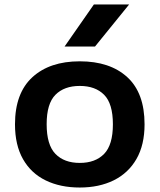

<svg xmlns="http://www.w3.org/2000/svg" viewBox="-20 -828 713 858"><path d="M336.5 10Q249.5 10 184.2 -21.8Q119 -53.5 83 -116.5Q47 -179.5 47 -272.5Q47 -411.5 124.5 -482.8Q202 -554 336.5 -554Q471.5 -554 548.8 -483.2Q626 -412.5 626 -272.5Q626 -180.5 589.8 -117.5Q553.5 -54.5 488.2 -22.2Q423 10 336.5 10ZM336.5 -100Q406 -100 445.2 -140.2Q484.5 -180.5 484.5 -272.5Q484.5 -365 445.2 -404.5Q406 -444 336.5 -444Q267 -444 227.8 -404.5Q188.5 -365 188.5 -273Q188.5 -180.5 227.8 -140.2Q267 -100 336.5 -100ZM268.5 -620 399.5 -808H557L404.5 -620Z"/></svg>

Font: Encode Sans Expanded Expanded SemiBold
Style: Regular
Weight: 600
Width: 7
Designer: Multiple Designers
Foundry: Impallari Type
Version: Version 3.000; ttfautohint (v1.8.3) -l 8 -r 50 -G 200 -x 14 